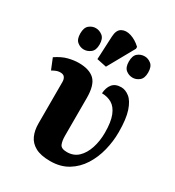

<svg xmlns="http://www.w3.org/2000/svg" viewBox="-198 -942 974 1068"><g transform="rotate(30 289.5 -408.0)"><path d="M289 10Q229 10 194 -9Q159 -28 144 -61.5Q129 -95 129 -138V-406Q129 -423 121 -434.5Q113 -446 93 -446Q83 -446 72.5 -443Q62 -440 42 -429L14 -498Q54 -525 89.5 -534Q125 -543 156 -543Q224 -543 257.5 -511Q291 -479 291 -396V-154Q291 -121 299.5 -100.5Q308 -80 345 -80Q388 -80 416.5 -107Q445 -134 460 -179.5Q475 -225 475 -279Q475 -348 459 -388Q443 -428 415 -444.5Q387 -461 351 -461Q353 -498 371.5 -521Q390 -544 428 -544Q455 -544 481 -523.5Q507 -503 523.5 -454Q540 -405 540 -319Q540 -261 525.5 -202.5Q511 -144 480.5 -96Q450 -48 402.5 -19Q355 10 289 10ZM296 -600 234 -613 241 -762Q243 -805 267.5 -818.5Q292 -832 326 -821.5Q360 -811 391 -782V-770ZM141 -621Q118 -621 99 -636.5Q80 -652 80 -689Q80 -727 99 -742.5Q118 -758 141 -758Q164 -758 184 -742.5Q204 -727 204 -689Q204 -652 184 -636.5Q164 -621 141 -621ZM455 -621Q430 -621 411 -636.5Q392 -652 392 -689Q392 -727 411 -742.5Q430 -758 455 -758Q477 -758 496.5 -742.5Q516 -727 516 -689Q516 -652 496.5 -636.5Q477 -621 455 -621Z"/></g></svg>

Font: Noto Serif ExtraCondensed Black
Style: Regular
Weight: 900
Width: 2
Designer: Monotype Design Team
Foundry: Monotype Imaging Inc.
Version: Version 2.015; ttfautohint (v1.8.4.7-5d5b)